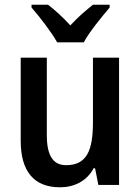

<svg xmlns="http://www.w3.org/2000/svg" viewBox="-20 -786 597 816"><path d="M446 -766H375C343 -740 313 -715 279 -678C248 -712 213 -744 184 -766H114V-754C149 -714 199 -649 223 -606H336C360 -651 413 -715 446 -754ZM486 -541H375V-266C375 -147 349 -84 261 -84C205 -84 179 -126 179 -211V-541H68V-188C68 -58 124 10 235 10C295 10 349 -16 378 -71H384L398 0H486Z"/></svg>

Font: Noto Sans UI SemiCondensed Medium
Style: Regular
Weight: 500
Width: 4
Designer: Monotype Design Team
Foundry: Monotype Imaging Inc.
Version: Version 1.901